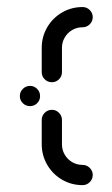

<svg xmlns="http://www.w3.org/2000/svg" viewBox="-20 -539 327 559"><path d="M37.8 -259.3Q37.8 -271.5 46.5 -280.2Q55.2 -288.9 67.4 -288.9Q79.6 -288.9 88.1 -280.2Q96.7 -271.5 96.7 -259.3Q96.7 -247 88.1 -238.5Q79.6 -230 67.4 -230Q55.2 -230 46.5 -238.5Q37.8 -247 37.8 -259.3ZM250 -29.6Q250 -17.4 241.3 -8.7Q232.6 0 220.4 0Q187.8 0 160.6 -15.9Q133.3 -31.9 117.4 -59.3Q101.5 -86.7 101.5 -118.9V-189.6Q101.5 -201.9 110.2 -210.6Q118.9 -219.3 131.1 -219.3Q143 -219.3 151.7 -210.6Q160.4 -201.9 160.4 -189.6V-118.9Q160.4 -102.6 168.3 -88.9Q176.3 -75.2 190 -67Q203.7 -58.9 220.4 -58.9Q232.6 -58.9 241.3 -50.2Q250 -41.5 250 -29.6ZM131.1 -299.6Q118.9 -299.6 110.2 -308.1Q101.5 -316.7 101.5 -328.9V-400Q101.5 -432.2 117.4 -459.4Q133.3 -486.7 160.6 -502.6Q187.8 -518.5 220.4 -518.5Q232.6 -518.5 241.3 -509.8Q250 -501.1 250 -489.3Q250 -477 241.3 -468.3Q232.6 -459.6 220.4 -459.6Q203.7 -459.6 190 -451.5Q176.3 -443.3 168.3 -429.6Q160.4 -415.9 160.4 -400V-328.9Q160.4 -316.7 151.7 -308.1Q143 -299.6 131.1 -299.6Z"/></svg>

Font: 26F Galaxy Sans Medium
Style: Regular
Weight: 500
Designer: C₂₉H₂₅N₃O₅
Version: Version 1.100